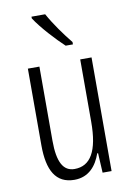

<svg xmlns="http://www.w3.org/2000/svg" viewBox="-87 -820 606 885"><g transform="rotate(-10 216.0 -377.5)"><path d="M188 -765H124V-757C154 -710 217 -642 256 -606H290V-617C256 -659 216 -714 188 -765ZM364 -532H311V-240C311 -103 273 -39 198 -39C146 -39 120 -84 120 -185V-532H66V-173C66 -56 102 10 189 10C257 10 294 -37 313 -92H317L322 0H364Z"/></g></svg>

Font: Noto Sans Khmer UI ExtraCondensed Light
Style: Regular
Weight: 300
Width: 2
Designer: Danh Hong and the Monotype Design Team
Foundry: Monotype Imaging Inc.
Version: Version 2.002